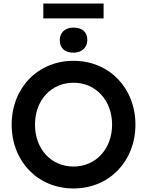

<svg xmlns="http://www.w3.org/2000/svg" viewBox="-20 -1056 832 1086"><path d="M396 10C598 10 746 -144 746 -351C746 -558 598 -712 396 -712C194 -712 46 -559 46 -351C46 -143 194 10 396 10ZM178 -351C178 -489 269 -588 396 -588C522 -588 614 -488 614 -351C614 -214 522 -114 396 -114C269 -114 178 -213 178 -351ZM225 -952H566V-1036H225ZM318 -829C318 -786 344 -758 396 -758C447 -758 474 -792 474 -829C474 -873 447 -900 396 -900C344 -900 318 -867 318 -829Z"/></svg>

Font: Easer Grotesk Medium
Style: Regular
Weight: 500
Designer: Boardeaser, Bonnie Shaver-Troup, Thomas Jockin
Foundry: Lexend
Version: Version 1.001;Glyphs 3.1.2 (3151)